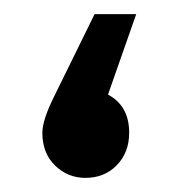

<svg xmlns="http://www.w3.org/2000/svg" viewBox="-20 -251 249 272"><path d="M133 -117Q163 -101 163 -63Q163 -35 145.5 -17Q128 1 101 1Q76 1 58 -16.5Q40 -34 40 -63Q40 -81 57 -115L114 -231H173Z"/></svg>

Font: Montserrat-Arabic
Style: Regular
Weight: 400
Designer: Mohamed Gaber
Foundry: Kief Type Foundry
Version: Version 5.008;PS 005.008;hotconv 1.0.88;makeotf.lib2.5.64775